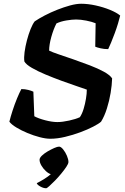

<svg xmlns="http://www.w3.org/2000/svg" viewBox="-20 -740 667 1024"><path d="M248 0Q224 0 191.5 -8.5Q159 -17 126.5 -30.5Q94 -44 67.5 -60Q41 -76 30 -91Q36 -116 47 -150Q58 -184 71 -215.5Q84 -247 94 -265Q113 -265 130.5 -260.5Q148 -256 158 -251L163 -120Q185 -108 221.5 -98.5Q258 -89 286 -89Q313 -89 349 -97Q385 -105 406 -115Q418 -133 426 -159.5Q434 -186 438.5 -213.5Q443 -241 443 -262Q424 -269 388 -281Q352 -293 308.5 -309Q265 -325 223 -342.5Q181 -360 150 -378Q119 -396 110 -412Q107 -432 111 -462Q115 -492 123.5 -524.5Q132 -557 143 -584.5Q154 -612 165 -626Q187 -641 218.5 -657.5Q250 -674 285.5 -688Q321 -702 354 -711Q387 -720 413 -720Q449 -720 490 -711Q531 -702 566.5 -687.5Q602 -673 621 -657Q617 -640 609.5 -615Q602 -590 592 -563Q582 -536 572.5 -513Q563 -490 557 -478Q535 -478 516 -482.5Q497 -487 488 -491L490 -616Q471 -624 440.5 -630Q410 -636 386 -636Q365 -636 334.5 -631Q304 -626 281 -615Q265 -584 253.5 -542.5Q242 -501 242 -470Q258 -462 293.5 -450Q329 -438 372.5 -423Q416 -408 459 -391.5Q502 -375 534 -357.5Q566 -340 578 -322Q577 -287 570 -244.5Q563 -202 550 -161Q537 -120 519 -91Q507 -80 477 -64.5Q447 -49 408 -34.5Q369 -20 327 -10Q285 0 248 0ZM226 264Q212 264 195.5 255Q179 246 176 237Q196 227 216 214.5Q236 202 251 189Q238 185 224 172Q210 159 200.5 142.5Q191 126 191 112Q191 102 203.5 90Q216 78 234 67.5Q252 57 269 49.5Q286 42 295 42Q305 42 317 57Q329 72 337 91Q345 110 345 124Q345 133 334 149.5Q323 166 307 185.5Q291 205 273.5 223Q256 241 243 252.5Q230 264 226 264Z"/></svg>

Font: Texturina
Style: Bold Italic
Weight: 700
Italic angle: -11°
Designer: Guillermo Torres Carreño
Foundry: Omnibus-Type
Version: Version 1.002; ttfautohint (v1.8.3)